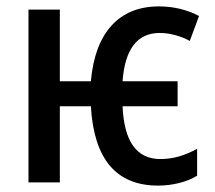

<svg xmlns="http://www.w3.org/2000/svg" viewBox="-20 -570 671 600"><path d="M474 10Q278 10 264 -238H167V0H69V-540H167V-316H264Q274 -430 328.5 -490Q383 -550 477 -550Q512 -550 544 -542Q576 -534 602 -520L573 -442Q554 -453 528.5 -460Q503 -467 479 -467Q374 -467 363 -316H535V-238H363Q370 -73 481 -73Q512 -73 540.5 -81.5Q569 -90 596 -105V-21Q572 -6 539.5 2Q507 10 474 10Z"/></svg>

Font: Noto Sans Condensed Medium
Style: Regular
Weight: 500
Width: 3
Designer: Monotype Design Team
Foundry: Monotype Imaging Inc.
Version: Version 2.013; ttfautohint (v1.8.4.7-5d5b)